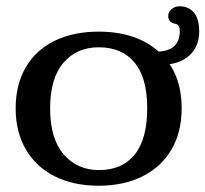

<svg xmlns="http://www.w3.org/2000/svg" viewBox="-20 -583 656 613"><path d="M30 -237Q30 -313 62.5 -368.5Q95 -424 155 -453Q215 -482 295 -482Q416 -482 488 -417Q560 -352 560 -237Q560 -161 527.5 -105.5Q495 -50 435 -20Q375 10 295 10Q215 10 155 -20Q95 -50 62.5 -106Q30 -162 30 -237ZM450 -237Q450 -335 409.5 -383.5Q369 -432 295 -432Q225 -432 182.5 -382.5Q140 -333 140 -237Q140 -141 183 -90.5Q226 -40 296 -40Q370 -40 410 -89.5Q450 -139 450 -237ZM420 -411Q420 -416 424 -417Q428 -418 437 -418H476Q516 -418 535 -434.5Q554 -451 554 -484Q554 -504 540 -507Q517 -511 517 -532Q517 -544 527.5 -553.5Q538 -563 554 -563Q568 -563 580 -557.5Q592 -552 600 -542Q616 -521 616 -483Q616 -434 584 -405.5Q552 -377 501 -377Q462 -377 441 -388.5Q420 -400 420 -411Z"/></svg>

Font: Raigarh
Style: Regular
Weight: 400
Designer: jaikishan Patel
Foundry: MagicType
Version: Version 1.000;FEAKit 1.0